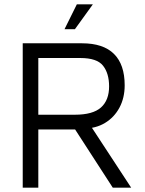

<svg xmlns="http://www.w3.org/2000/svg" viewBox="-20 -867 671 887"><path d="M85 0V-667H359Q457 -667 506.5 -618Q556 -569 556 -473Q556 -415 532 -370Q508 -325 465 -299Q422 -273 364 -273L394 -293L586 0H501L303 -306L339 -269H157V0ZM157 -337H326Q409 -337 446.5 -370.5Q484 -404 484 -468Q484 -528 456 -563.5Q428 -599 351 -599H157ZM278 -732 335 -847H409L326 -732Z"/></svg>

Font: Maven Pro
Style: Regular
Weight: 400
Designer: Joe Prince
Foundry: Joe Prince
Version: Version 2.103